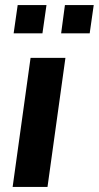

<svg xmlns="http://www.w3.org/2000/svg" viewBox="-20 -740 391 760"><path d="M30 0 101 -511H239L168 0ZM34 -608 50 -720H164L148 -608ZM222 -608 237 -720H351L335 -608Z"/></svg>

Font: Chivo SemiBold
Style: Italic
Weight: 600
Italic angle: -8.05°
Designer: Hector Gatti
Foundry: Omnibus-Type
Version: Version 2.002